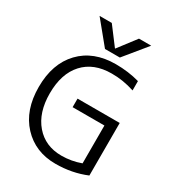

<svg xmlns="http://www.w3.org/2000/svg" viewBox="-223 -1091 1133 1236"><g transform="rotate(30 343.5 -473.5)"><path d="M397.5 -740.2Q491.2 -740.2 574.2 -716.8V-647.5Q487.3 -675.8 404.3 -674.8Q271.5 -674.8 196.8 -593.3Q122.1 -511.7 122.1 -365.2Q122.1 -222.7 194.3 -138.7Q266.6 -54.7 386.7 -54.7Q460.9 -54.7 530.3 -80.1V-361.3H293.9V-424.8H607.4V-34.2Q502 9.8 379.9 9.8Q229.5 9.8 134.8 -91.8Q40 -193.4 40 -365.2Q40 -539.1 136.2 -639.6Q232.4 -740.2 397.5 -740.2ZM443.4 -957H534.2L397.5 -790H287.1L150.4 -957H241.2L340.8 -825.2H342.8Z"/></g></svg>

Font: Gen Shin Gothic Normal
Style: Regular
Weight: 300
Designer: [Source Han Sans]
Ryoko NISHIZUKA  (kana & ideographs); Paul D. Hunt (Latin, Greek & Cyrillic); Wenlong ZHANG  (bopomofo
Version: Version 1.002.20150607